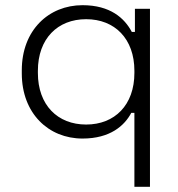

<svg xmlns="http://www.w3.org/2000/svg" viewBox="-20 -520 686 740"><path d="M498 200H558V-486H500V-397H488C460 -450 405 -500 298 -500C168 -500 64 -404 64 -249V-237C64 -83 167 14 298 14C405 14 460 -36 486 -85H498ZM312 -40C202 -40 126 -115 126 -239V-247C126 -371 202 -446 312 -446C422 -446 498 -371 498 -247V-239C498 -115 422 -40 312 -40Z"/></svg>

Font: Meta Space Icons Icons
Style: Regular
Weight: 400
Designer: Meta Pool / Florian Karsten
Foundry: Meta Pool / Florian Karsten
Version: Version 2.000;Glyphs 3.2 (3187)